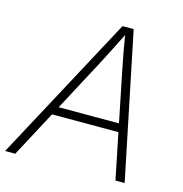

<svg xmlns="http://www.w3.org/2000/svg" viewBox="-127 -826 882 925"><g transform="rotate(15 313.5 -364.0)"><path d="M-19.5 0 371.1 -727.5H426.8L576.7 0H530.8L425.3 -520Q417.5 -558.1 408.9 -604.5Q400.4 -650.9 391.1 -708H403.8Q376 -652.3 352.5 -606Q329.1 -559.6 308.1 -520L31.2 0ZM134.8 -229 141.6 -270.5H505.4L498.5 -229Z"/></g></svg>

Font: Inter 18pt ExtraLight
Style: Italic
Weight: 250
Italic angle: -9.3988°
Designer: Rasmus Andersson
Foundry: rsms
Version: Version 4.001;git-66647c0bb